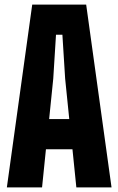

<svg xmlns="http://www.w3.org/2000/svg" viewBox="-20 -820 518 840"><path d="M10 0 121 -800H357L468 0H314L297 -167H181L164 0ZM195 -299H283L265 -476L253 -668H225L213 -476Z"/></svg>

Font: Big Shoulders Display Thin Black
Style: Regular
Weight: 900
Version: Version 2.002